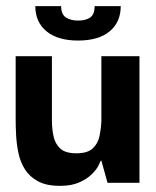

<svg xmlns="http://www.w3.org/2000/svg" viewBox="-20 -595 508 625"><path d="M175 10Q131 10 103.5 -5Q76 -20 61 -44Q46 -68 40 -97Q34 -126 32.5 -154Q31 -182 31 -204V-412H149V-203Q149 -177 154 -152.5Q159 -128 175.5 -112Q192 -96 229 -96Q265 -96 282 -112Q299 -128 304 -152.5Q309 -177 310 -201V-412H434V0H330L310 -72H308Q307 -69 300.5 -56Q294 -43 279 -28Q264 -13 238.5 -1.5Q213 10 175 10ZM234 -463Q168 -463 131.5 -493Q95 -523 95 -575H179Q179 -548 195 -538Q211 -528 234 -528Q259 -528 273.5 -538Q288 -548 288 -575H373Q373 -523 337 -493Q301 -463 234 -463Z"/></svg>

Font: Darker Grotesque ExtraBold
Style: Regular
Weight: 800
Designer: Gabriel Lam
Foundry: TypeRant
Version: Version 1.000;gftools[0.9.28]